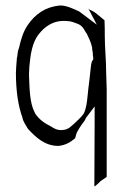

<svg xmlns="http://www.w3.org/2000/svg" viewBox="-20 -509 452 700"><path d="M38 -244C38 -179 46 -123 62 -80V-78C65 -66 73 -54 82 -39C110 -9 143 23 193 23C219 20 235 11 254 -5C256 -13 258 -21 261 -28L262 -29C269 -43 278 -55 289 -70L294 -80L325 -121V-59L324 165C324 167 324 169 325 171C333 165 341 157 347 151L369 136V-185C369 -205 367 -224 367 -246C367 -291 362 -334 362 -380C362 -399 362 -415 361 -435C341 -451 326 -467 306 -474L304 -476C304 -476 304 -477 302 -478L333 -419L269 -467C250 -476 221 -490 198 -489C146 -484 108 -458 80 -416C65 -394 56 -365 49 -333L48 -332V-331C45 -323 44 -314 43 -304V-302L42 -300C42 -299 41 -294 41 -291V-290C40 -273 38 -257 38 -244ZM86 -228C85 -242 87 -255 87 -265V-266C91 -309 97 -355 122 -385C142 -411 176 -438 227 -432C238 -432 251 -427 261 -423C285 -415 288 -395 296 -387C304 -370 312 -355 316 -335V-332C316 -328 317 -324 318 -319V-318L319 -304C319 -304 320 -302 320 -297V-292C314 -286 313 -280 311 -263C308 -237 306 -213 302 -185L299 -156C297 -136 294 -112 285 -94L284 -93C275 -80 261 -69 248 -56C243 -53 231 -36 208 -35C190 -33 176 -41 166 -48C144 -59 123 -72 107 -97V-98C88 -133 88 -185 86 -228Z"/></svg>

Font: SolarCharger
Style: 150
Weight: 100
Designer: Mew Too
Foundry: Cannot Into Space Fonts/KineticPlasma Fonts
Version: Version 1.100